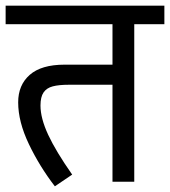

<svg xmlns="http://www.w3.org/2000/svg" viewBox="-27 -636 596 672"><path d="M548.3 -551.3H442.9V0H366.7V-339.4H215.3Q178.7 -339.4 157.5 -333.7Q136.2 -328.1 125.5 -312.5Q114.7 -296.9 114.7 -266.6Q114.7 -222.2 141.6 -164.3Q168.5 -106.4 225.6 -24.9L165 16.1Q111.3 -53.7 74 -131.8Q36.6 -210 36.6 -277.8Q36.6 -338.4 77.1 -374Q117.7 -409.7 199.2 -409.7H366.7V-551.3H-7.3V-616.2H548.3Z"/></svg>

Font: Varta
Style: Regular
Weight: 400
Designer: Joana Correia, Viktoriya Grabowska, Eben Sorkin
Foundry: Sorkin Type
Version: Version 1.003; ttfautohint (v1.3) -l 8 -r 24 -G 200 -x 12 -H